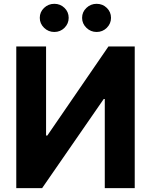

<svg xmlns="http://www.w3.org/2000/svg" viewBox="-20 -966 775 986"><path d="M63.6 -727.3H216.6V-269.9H223L536.9 -727.3H671.9V0H518.1V-457.7H512.8L196.4 0H63.6ZM258.9 -801.8Q228.3 -801.8 206.3 -823.3Q184.3 -844.8 184.3 -874.3Q184.3 -904.5 206.3 -925.4Q228.3 -946.4 258.9 -946.4Q289.8 -946.4 311.3 -925.4Q332.7 -904.5 332.7 -874.3Q332.7 -844.8 311.3 -823.3Q289.8 -801.8 258.9 -801.8ZM476.2 -801.8Q445.7 -801.8 423.7 -823.3Q401.6 -844.8 401.6 -874.3Q401.6 -904.5 423.7 -925.4Q445.7 -946.4 476.2 -946.4Q507.1 -946.4 528.6 -925.4Q550.1 -904.5 550.1 -874.3Q550.1 -844.8 528.6 -823.3Q507.1 -801.8 476.2 -801.8Z"/></svg>

Font: Inter Zeller
Style: Bold
Weight: 700
Designer: Rasmus Andersson; Joe Bland
Foundry: zeller
Version: Version 3.015;git-dec3a8cb1